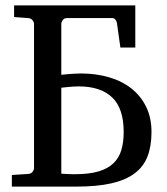

<svg xmlns="http://www.w3.org/2000/svg" viewBox="-20 -691 620 711"><path d="M438 -202.1Q438 -289.6 395.3 -330.3Q352.5 -371.1 271 -371.1Q262.7 -371.1 251.7 -370.4Q240.7 -369.6 231 -368.7Q219.2 -367.2 207 -366.2V-47.9Q214.4 -47.4 223.1 -46.9Q230.5 -46.4 239.3 -46.1Q248 -45.9 257.8 -45.9Q310.5 -45.9 345.5 -56.4Q380.4 -66.9 400.9 -87.2Q421.4 -107.4 429.7 -136.5Q438 -165.5 438 -202.1ZM541 -202.1Q541 -149.4 526.1 -111.3Q511.2 -73.2 478 -48.6Q444.8 -23.9 392.1 -12Q339.4 0 263.2 0H23.9V-43L85 -46.9Q95.7 -47.9 100.8 -54.9Q106 -62 106 -67.9V-603Q106 -608.9 100.8 -615.7Q95.7 -622.6 85 -624L32.2 -627.9V-670.9H481V-515.1H425.8L413.1 -605Q412.1 -612.8 407.5 -618.4Q402.8 -624 396 -624H228Q217.3 -624 212.2 -616.5Q207 -608.9 207 -603V-414.1Q220.2 -415 232.9 -416.5Q244.1 -417.5 256.6 -418.2Q269 -418.9 279.8 -418.9Q335.4 -418.9 383.3 -405Q431.2 -391.1 466.1 -363.8Q501 -336.4 521 -295.9Q541 -255.4 541 -202.1Z"/></svg>

Font: Charis SIL CyrE
Style: Regular
Weight: 400
Foundry: SIL International
Version: Version 5.000